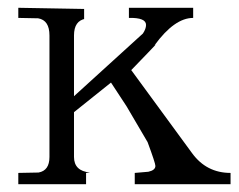

<svg xmlns="http://www.w3.org/2000/svg" viewBox="-20 -473 613 493"><path d="M572 0H326V-29L361 -32Q379 -36 379 -47Q379 -54 359 -108L305 -200L265 -261L170 -185V-70Q170 -34 211 -30L201 -29V0H27V-29L79 -30Q107 -35 107 -70V-382Q107 -421 78 -426L27 -427V-453L196 -450V-424L200 -425Q170 -420 170 -382V-226L347 -387Q355 -399 355 -409Q355 -428 311 -427V-453H476V-427Q428 -427 377 -357Q380 -359 380 -359Q381 -359 317 -293L473 -80Q510 -29 572 -29Z"/></svg>

Font: cwTeXMing
Style: Medium
Weight: 500
Version: Version 1.17